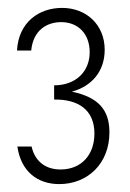

<svg xmlns="http://www.w3.org/2000/svg" viewBox="-20 -744 330 486"><path d="M130 -278C202 -278 257 -330 257 -409C257 -467 228 -498 162 -512C213 -526 245 -564 245 -618C245 -681 199 -724 137 -724C80 -724 27 -689 23 -616H59C64 -668 99 -688 135 -688C178 -688 207 -658 207 -612C207 -562 171 -528 117 -528V-492C178 -493 219 -466 219 -406C219 -352 186 -315 133 -315C94 -315 68 -337 60 -373H24C33 -310 75 -278 130 -278Z"/></svg>

Font: Kathrein 37 Thin Condensed
Style: Regular
Weight: 250
Width: 3
Designer: Lazydogs Typefoundry, based on Open Sans by Ascender Corporation
Foundry: Lazydogs Typefoundry
Version: Version 1.003;PS 001.003;hotconv 1.0.88;makeotf.lib2.5.64775